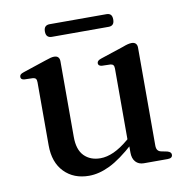

<svg xmlns="http://www.w3.org/2000/svg" viewBox="-72 -665 729 747"><g transform="rotate(-10 293.0 -292.0)"><path d="M395 -50V-88L392.5 -91V-382Q392.5 -391.5 389.2 -395.8Q386 -400 378.5 -401L343.5 -402Q336.5 -403 333.2 -406.2Q330 -409.5 330 -414Q330 -419.5 333.8 -423.2Q337.5 -427 346.5 -430L437 -460Q450 -465 458.2 -467Q466.5 -469 473.5 -469Q484 -469 489.5 -463.2Q495 -457.5 495 -447V-60.5Q495 -48.5 499.5 -42.2Q504 -36 513 -34L537.5 -29Q545.5 -26.5 549 -23Q552.5 -19.5 552.5 -14Q552.5 -7.5 548 -3.8Q543.5 0 533.5 0H439.5Q419 0 407 -13.2Q395 -26.5 395 -50ZM86.5 -133V-382Q86.5 -391.5 83.2 -395.8Q80 -400 72 -401L37.5 -402Q30 -403 27 -406.2Q24 -409.5 24 -414Q24 -419.5 27.5 -423.2Q31 -427 40.5 -430L130.5 -460Q144.5 -465 152.8 -467Q161 -469 166.5 -469Q178 -469 183.2 -463.2Q188.5 -457.5 188.5 -447V-148Q188.5 -97.5 212.8 -73Q237 -48.5 277 -48.5Q302 -48.5 329.8 -61Q357.5 -73.5 389 -100L409.5 -118L426 -101.5L405 -83Q347.5 -31 304.2 -10Q261 11 221.5 11Q161 11 123.8 -27.2Q86.5 -65.5 86.5 -133ZM149 -571.5Q149 -584.5 155 -590.5Q161 -596.5 172 -596.5H396.5Q407.5 -596.5 413.2 -590.8Q419 -585 419 -571.5Q419 -558.5 413.2 -552.5Q407.5 -546.5 396.5 -546.5H172Q161 -546.5 155 -552.5Q149 -558.5 149 -571.5Z"/></g></svg>

Font: Fraunces 48pt
Style: Regular
Weight: 400
Version: Version 1.000;[b76b70a41]